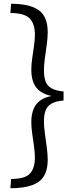

<svg xmlns="http://www.w3.org/2000/svg" viewBox="-20 -869 392 1018"><path d="M39 -849Q138 -849 185.5 -815Q233 -781 233 -698Q233 -669 228 -632.5Q223 -596 218 -560Q213 -524 213 -496Q213 -463 221 -439Q229 -415 252 -401.5Q275 -388 317 -384V-336Q275 -333 252 -319Q229 -305 221 -281.5Q213 -258 213 -225Q213 -197 218 -161Q223 -125 228 -88.5Q233 -52 233 -23Q233 61 185 95Q137 129 35 129L39 80Q112 80 138.5 51.5Q165 23 165 -34Q165 -59 160.5 -92Q156 -125 151 -159.5Q146 -194 146 -221Q146 -263 158.5 -292Q171 -321 195 -337.5Q219 -354 254 -360Q219 -367 195 -383.5Q171 -400 158.5 -428.5Q146 -457 146 -499Q146 -527 151 -561Q156 -595 160.5 -627.5Q165 -660 165 -685Q165 -743 137 -771.5Q109 -800 35 -800Z"/></svg>

Font: Murecho Thin
Style: Regular
Weight: 400
Version: Version 1.010